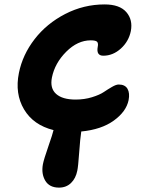

<svg xmlns="http://www.w3.org/2000/svg" viewBox="-20 -690 656 872"><path d="M248 162.1Q204.6 162.1 185.8 130.9Q167 99.6 174.8 56.2Q179.2 33.2 199.5 -24.9Q219.7 -83 223.1 -99.1Q131.3 -122.1 89.1 -193.4Q46.9 -264.6 65.9 -358.9Q82.5 -441.4 137.2 -512.2Q191.9 -583 276.1 -626.5Q360.4 -669.9 455.1 -669.9Q523.4 -669.9 553.7 -635Q584 -600.1 574.2 -548.8Q564.5 -501.5 528.6 -469.2Q492.7 -437 449.2 -437Q416.5 -437 423.8 -477.1Q427.2 -492.7 421.4 -499.8Q415.5 -506.8 392.1 -506.8Q332.5 -506.8 280.8 -455.1Q229 -403.3 215.8 -337.9Q206.1 -289.1 234.9 -263.4Q263.7 -237.8 323.2 -237.8Q363.3 -237.8 397.9 -248.5Q432.6 -259.3 451.4 -272Q470.2 -284.7 488.8 -295.4Q507.3 -306.2 519 -306.2Q547.9 -306.2 559.1 -286.6Q570.3 -267.1 564 -234.9Q553.2 -183.1 496.8 -142.3Q440.4 -101.6 349.1 -92.8Q344.2 -62 339.6 2.7Q335 67.4 331.1 85Q324.2 120.1 302.5 141.1Q280.8 162.1 248 162.1Z"/></svg>

Font: Shantell Sans Irregular Bouncy
Style: Bold Italic
Weight: 700
Italic angle: -11.31°
Designer: Stephen Nixon, Anya Danilova, Shantell Martin
Foundry: Arrow Type
Version: Version 1.006;[9816181b4]